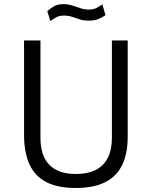

<svg xmlns="http://www.w3.org/2000/svg" viewBox="-20 -924 734 954"><path d="M614.5 -243Q614.5 -161 587.2 -104.5Q560 -48 503 -19Q446 10 356.5 10Q266 10 209.2 -19.8Q152.5 -49.5 126 -108.5Q99.5 -167.5 99.5 -254V-723H181V-239.5Q181 -149.5 225.8 -104.5Q270.5 -59.5 356.5 -59.5Q414.5 -59.5 454.5 -79.2Q494.5 -99 515.2 -139Q536 -179 536 -239.5V-723H614.5ZM504 -848.5Q491.5 -840 472 -830.8Q452.5 -821.5 421.5 -821.5Q395 -821.5 375.8 -827.8Q356.5 -834 338.5 -840.2Q320.5 -846.5 298.5 -846.5Q274 -846.5 259.5 -838.2Q245 -830 230.5 -819.5L215 -868.5Q231 -883 249.2 -893.2Q267.5 -903.5 294.5 -903.5Q318 -903.5 338.8 -896.8Q359.5 -890 379.8 -883.2Q400 -876.5 422 -876.5Q443.5 -876.5 458.5 -884Q473.5 -891.5 488.5 -902.5Z"/></svg>

Font: Public Sans Thin Light
Style: Regular
Weight: 300
Version: Version 1.007